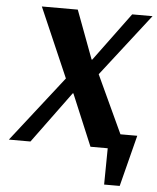

<svg xmlns="http://www.w3.org/2000/svg" viewBox="-56 -698 754 921"><g transform="rotate(5 320.5 -237.5)"><path d="M480 175 482 0H399L295 -248H292L110 0H6L253 -316L108 -650H281L368 -417H371L543 -650H641L408 -350L537 -72H618L555 175Z"/></g></svg>

Font: Arsenal SC
Style: Bold Italic
Weight: 700
Italic angle: -9.10001°
Designer: Andrij Shevchenko
Foundry: Stairsfor
Version: Version 2.001; ttfautohint (v1.8.4.7-5d5b)